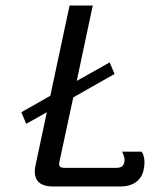

<svg xmlns="http://www.w3.org/2000/svg" viewBox="-20 -670 590 690"><path d="M166.7 0H416.7C452.5 0 487.5 -18.3 495.8 -58.3C498.3 -69.2 499.2 -78.3 499.2 -85.8C499.2 -112.5 489.2 -125 489.2 -125H418.3C418.3 -125 427.5 -110 427.5 -95C427.5 -92.5 427.5 -90 426.7 -87.5C424.2 -75 418.3 -66.7 397.5 -66.7H214.2C199.2 -66.7 192.5 -70 192.5 -80.8C192.5 -84.2 193.3 -87.5 194.2 -91.7L243.3 -320L391.7 -404.2L374.2 -445.8L255.8 -379.2L313.3 -650H230L160.8 -325.8L56.7 -266.7L74.2 -225L148.3 -266.7L107.5 -75C105.8 -67.5 105 -60 105 -53.3C105 -16.7 130 0 166.7 0Z"/></svg>

Font: BoonHome
Style: Book Oblique
Weight: 400
Italic angle: -12°
Designer: Sungsit Sawaiwan
Foundry: Sungsit Sawaiwan
Version: Version 0.2